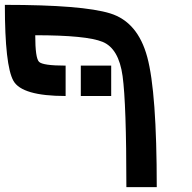

<svg xmlns="http://www.w3.org/2000/svg" viewBox="-20 -645 790 790"><path d="M437.5 -375V-250H312.5V-375ZM125 -500Q125 -406.2 140.6 -390.6Q156.2 -375 250 -375V-250Q70.3 -250 35.2 -312.5Q0 -375 0 -625Q320.3 -625 433.6 -589.8Q546.9 -554.7 585.9 -410.2Q625 -265.6 625 125H500Q500 -218.8 484.4 -332Q468.8 -445.3 402.3 -472.7Q335.9 -500 125 -500Z"/></svg>

Font: CraftyPE
Style: Regular
Weight: 400
Designer: Erek Butcher
Foundry: Haunted Coop
Version: Version 0.018;April 4, 2024;FontCreator 15.0.0.2962 64-bit